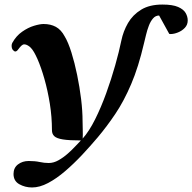

<svg xmlns="http://www.w3.org/2000/svg" viewBox="-20 -600 840 839"><path d="M120.1 219.2Q89.8 219.2 64.5 205.1Q39.1 190.9 39.1 160.2Q39.1 133.3 58.6 118.4Q78.1 103.5 105.5 103.5Q133.3 103.5 153.3 107.9Q173.3 112.3 192.9 112.3Q214.4 112.3 235.6 100.3Q256.8 88.4 275.9 71.5Q294.9 54.7 309.8 38.6Q324.7 22.5 333.5 13.7Q282.2 13.7 254.9 9.3Q227.5 4.9 217.3 -4.9Q207 -14.6 207 -31.2Q207 -88.9 197.8 -146.7Q188.5 -204.6 174.1 -255.1Q159.7 -305.7 143.8 -341.8Q127.9 -377.9 114.7 -391.1Q109.9 -396.5 101.6 -401.4Q93.3 -406.2 86.4 -406.2Q79.6 -406.2 73.2 -400.1Q66.9 -394 60.1 -384.8Q53.2 -375 46.9 -375Q42 -375 36.4 -381.6Q30.8 -388.2 30.8 -400.4Q30.8 -406.7 33.7 -412.6Q50.8 -443.4 76.7 -461.4Q102.5 -479.5 128.4 -487.3Q154.3 -495.1 170.4 -495.1Q201.2 -495.1 224.1 -482.7Q247.1 -470.2 262.7 -440.9Q278.3 -415 292.2 -370.4Q306.2 -325.7 317.1 -272.5Q328.1 -219.2 334.5 -166.5Q340.8 -113.8 340.8 -71.3Q340.8 -54.7 341.6 -32.5Q342.3 -10.3 341.3 5.4Q369.6 -26.4 395.8 -78.9Q421.9 -131.3 444.1 -192.6Q466.3 -253.9 483.4 -314.5Q500.5 -375 510.3 -422.9Q518.6 -463.4 539.3 -499.3Q560.1 -535.2 596.7 -557.6Q633.3 -580.1 689.5 -580.1Q734.4 -580.1 758.3 -569.6Q782.2 -559.1 791.3 -543.2Q800.3 -527.3 800.3 -510.7Q800.3 -491.7 787.8 -478.5Q775.4 -465.3 757.8 -458.3Q740.2 -451.2 725.1 -451.2Q720.2 -451.2 719.2 -452.6L675.3 -532.2Q659.7 -532.2 648.7 -519.5Q637.7 -506.8 630.4 -487.5Q623 -468.3 618.2 -447.8Q613.3 -427.2 609.4 -411.6Q585 -306.6 553.2 -232.4Q521.5 -158.2 484.6 -103.3Q447.8 -48.3 407.2 0Q375 38.1 338.9 76.7Q302.7 115.2 264.9 147.7Q227.1 180.2 190.2 199.7Q153.3 219.2 120.1 219.2Z"/></svg>

Font: Gelasio
Style: Italic
Weight: 400
Italic angle: -8.5°
Designer: Eben Sorkin
Foundry: Eben Sorkin
Version: Version 1.008